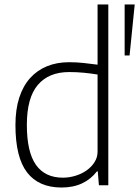

<svg xmlns="http://www.w3.org/2000/svg" viewBox="-20 -828 622 858"><path d="M537 -808H582L559 -580H537ZM255 10Q153 10 101 -57.5Q49 -125 49 -269Q49 -339 66 -391.5Q83 -444 114.5 -479Q146 -514 190 -532Q234 -550 289 -550Q323 -550 354 -546.5Q385 -543 416 -539V-808H464V0H422L417 -62H413Q386 -27 346.5 -8.5Q307 10 255 10ZM261 -34Q289 -34 317 -42.5Q345 -51 367 -66.5Q389 -82 402.5 -103.5Q416 -125 416 -150V-495Q385 -500 354 -503Q323 -506 289 -506Q198 -506 149 -448.5Q100 -391 100 -270Q100 -149 140.5 -91.5Q181 -34 261 -34Z"/></svg>

Font: Encode Sans Narrow
Style: ExtraLight
Weight: 200
Designer: Pablo Impallari, Andres Torresi
Foundry: Pablo Impallari, Andres Torresi
Version: Version 1.000; ttfautohint (v1.00) -l 8 -r 50 -G 200 -x 14 -